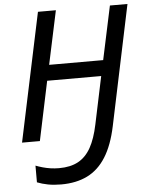

<svg xmlns="http://www.w3.org/2000/svg" viewBox="-62 -764 812 1063"><g transform="rotate(-5 343.5 -232.5)"><path d="M234.9 249.5Q194.3 249.5 161.4 243.2Q128.4 236.8 101.6 226.1V133.3Q119.1 140.1 139.9 146Q160.6 151.9 183.6 155.3Q206.5 158.7 231 158.7Q294.4 158.7 337.4 135.3Q380.4 111.8 408 62.5Q435.5 13.2 451.7 -64.9L507.3 -329.1H207L137.7 0H38.6L189.5 -713.9H289.1L225.6 -416H525.9L589.4 -713.9H687L546.9 -46.9Q524.9 57.6 483.6 123Q442.4 188.5 380.6 219Q318.8 249.5 234.9 249.5Z"/></g></svg>

Font: Open Sans Medium
Style: Italic
Weight: 500
Italic angle: -12°
Designer: Monotype Design Team
Foundry: Monotype Imaging Inc.
Version: Version 3.000